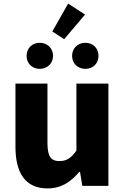

<svg xmlns="http://www.w3.org/2000/svg" viewBox="-20 -1034 694 1068"><path d="M244 14C321 14 374 -22 421 -78H425L438 0H583V-569H405V-196C375 -154 350 -138 310 -138C265 -138 244 -161 244 -239V-569H66V-217C66 -75 119 14 244 14ZM201 -651C244 -651 275 -682 275 -723C275 -765 244 -796 201 -796C158 -796 128 -765 128 -723C128 -682 158 -651 201 -651ZM337 -816 453 -953 359 -1014 271 -859ZM455 -651C498 -651 528 -682 528 -723C528 -765 498 -796 455 -796C412 -796 381 -765 381 -723C381 -682 412 -651 455 -651Z"/></svg>

Font: Noto Sans JP Black
Style: Regular
Weight: 900
Designer: Ryoko NISHIZUKA 西塚涼子 (kana, bopomofo & ideographs); Paul D. Hunt (Latin, Greek & Cyrillic); Sandoll Communications 산돌커뮤니
Foundry: Adobe
Version: Version 2.002;hotconv 1.0.116;makeotfexe 2.5.65601